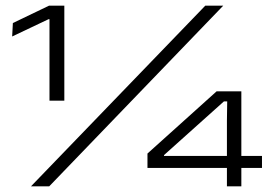

<svg xmlns="http://www.w3.org/2000/svg" viewBox="-20 -659 957 679"><path d="M155 -303V-591H151.5L23 -530L25.5 -577.5L153.5 -639H207.5V-303ZM89.5 0 706 -639H769.5L154 0ZM782.5 0V-232L783.5 -300.5H772L560 -110.5V-87.5L535 -107.5H906.5V-65H501.5V-116L746 -336H833.5V0Z"/></svg>

Font: Anek Latin Expanded Light
Style: Regular
Weight: 300
Width: 7
Designer: Yesha Goshar
Foundry: Ek Type
Version: Version 1.003